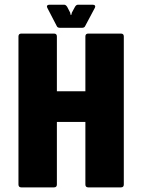

<svg xmlns="http://www.w3.org/2000/svg" viewBox="-20 -812 616 832"><path d="M72.5 0Q60 0 60 -12.5V-654Q60 -666.5 72.5 -666.5H214Q226.5 -666.5 226.5 -654V-416.5H350V-654Q350 -666.5 362.5 -666.5H504Q516.5 -666.5 516.5 -654V-12.5Q516.5 0 504 0H362.5Q350 0 350 -12.5V-283.5H226.5V-12.5Q226.5 0 214 0ZM240 -691.5Q229 -691.5 226 -699L185 -778Q182 -783.5 184.5 -787.5Q187 -791.5 193.5 -791.5H258.5Q265 -791.5 271 -782.5L284 -757.5L286 -747.5H289L291.5 -757.5L305 -782.5Q310.5 -791.5 317.5 -791.5H382.5Q389 -791.5 391.5 -787.5Q394 -783.5 391 -778L349 -699Q346 -691.5 335 -691.5Z"/></svg>

Font: Jaro
Style: Regular
Weight: 400
Designer: Agyei Archer, Celine Hurka, Mirko Velimirović
Version: Version 1.000